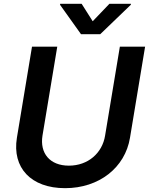

<svg xmlns="http://www.w3.org/2000/svg" viewBox="-20 -971 777 1002"><path d="M406.2 -951H294L293.3 -946L402.7 -792.6H503.2L662.6 -946L663.4 -951H550.8L463.8 -860.1ZM605.5 -727.3 528.4 -263.1C513.8 -172.2 439.6 -106.5 339.5 -106.5C239.3 -106.5 187.1 -172.2 201.7 -263.1L278.8 -727.3H147L68.2 -252.1C42.6 -95.9 141.3 11 319.6 11C496.8 11 632.8 -95.9 658.4 -252.1L737.2 -727.3Z"/></svg>

Font: TID UI Semi Bold
Style: Italic
Weight: 600
Italic angle: -9.39999°
Designer: The TID Project Authors
Foundry: Bakken & Bæck
Version: Version 1.001;hotconv 1.0.109;makeotfexe 2.5.65596